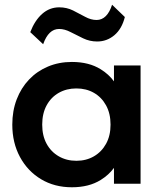

<svg xmlns="http://www.w3.org/2000/svg" viewBox="-20 -777 688 812"><path d="M284 15Q210.5 15 153.8 -19Q97 -53 64.5 -113Q32 -173 32 -250Q32 -308 50.5 -356.5Q69 -405 102.8 -440.5Q136.5 -476 182.8 -495.5Q229 -515 284 -515Q356.5 -515 406 -484Q440 -463 462 -433V-500H574.5V0H462V-67Q440 -37 406 -16Q356.5 15 284 15ZM303 -97Q344.5 -97 377 -115.8Q409.5 -134.5 428.5 -168.8Q447.5 -203 447.5 -250Q447.5 -297 428.5 -331.5Q409.5 -366 377 -384.5Q344.5 -403 303 -403Q261.5 -403 228.8 -384.5Q196 -366 177.2 -331.5Q158.5 -297 158.5 -250Q158.5 -203 177.2 -168.8Q196 -134.5 228.8 -115.8Q261.5 -97 303 -97ZM162.5 -590 108 -641Q127 -690.5 158.2 -718.2Q189.5 -746 230.5 -746Q262 -746 288.8 -732.8Q315.5 -719.5 340 -706Q364.5 -692.5 388.5 -692.5Q411 -692.5 427.5 -709Q444 -725.5 454 -757L508 -705Q495.5 -655 463.8 -628.2Q432 -601.5 391 -601.5Q359.5 -601.5 331.8 -614.8Q304 -628 278.8 -641.2Q253.5 -654.5 230 -654.5Q207.5 -654.5 190.8 -638.5Q174 -622.5 162.5 -590Z"/></svg>

Font: Geologica EX Med
Style: Regular
Weight: 500
Designer: Sindre Bremnes, Frode Helland
Foundry: Monokrom Skriftforlag AS
Version: Version 1.010;gftools[0.9.28]